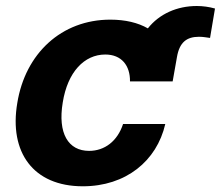

<svg xmlns="http://www.w3.org/2000/svg" viewBox="-20 -619 747 649"><path d="M563.6 -343.8 578.1 -425.8C586.6 -475.9 610.8 -494.7 652.7 -494.7C667.3 -494.7 677.9 -492.2 690 -490.8L706.7 -590.2C686.4 -595.9 665.5 -598.7 645.2 -598.7C578.5 -598.7 518.5 -572.1 479.8 -523.1C446.4 -542.3 403.4 -552.6 353 -552.6C187.5 -552.6 65.3 -437.9 38.4 -270.6C10.3 -104.8 92 10.7 259.9 10.7C405.2 10.7 509.9 -74.6 538.7 -199.9H396C377.1 -142 333.8 -109 281.2 -109C210.6 -109 174.7 -168.3 192.1 -272.7C208.5 -375.7 264.9 -434.7 335.9 -434.7C390.6 -434.7 420.1 -397.7 419.4 -343.8Z"/></svg>

Font: Magic Ui Pro
Style: Bold Italic
Weight: 700
Italic angle: -9.39999°
Designer: Stefan Endress, Andreas Faust
Version: Version 1.000;FEAKit 1.0